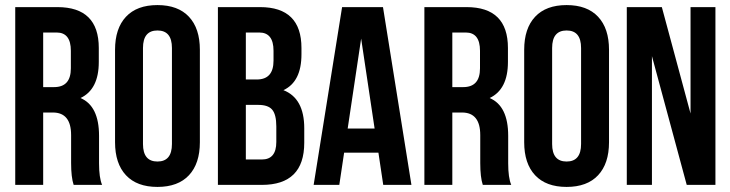

<svg xmlns="http://www.w3.org/2000/svg" viewBox="-20 -728 2876 756"><path d="M270 0Q260 -30 260 -86V-196Q260 -285 188 -285H150V0H40V-700H206Q369 -700 369 -539V-484Q369 -376 297 -342Q370 -311 370 -193V-85Q370 -28 382 0ZM150 -600V-385H193Q259 -385 259 -459V-528Q259 -600 203 -600Z M543 -161Q543 -92 600 -92Q657 -92 657 -161V-539Q657 -608 600 -608Q543 -608 543 -539ZM433 -532Q433 -616 476 -662Q519 -708 600 -708Q681 -708 724 -662Q767 -616 767 -532V-168Q767 -84 724 -38Q681 8 600 8Q519 8 476 -38Q433 -84 433 -168Z M1004 -700Q1167 -700 1167 -539V-514Q1167 -406 1096 -373Q1178 -341 1178 -223V-166Q1178 0 1011 0H838V-700ZM948 -315V-100H1011Q1068 -100 1068 -169V-230Q1068 -278 1051 -297Q1035 -315 997 -315ZM948 -600V-415H991Q1057 -415 1057 -489V-528Q1057 -600 1001 -600Z M1600 0H1489L1470 -127H1335L1316 0H1215L1327 -700H1488ZM1349 -222H1455L1402 -576Z M1881 0Q1871 -30 1871 -86V-196Q1871 -285 1799 -285H1761V0H1651V-700H1817Q1980 -700 1980 -539V-484Q1980 -376 1908 -342Q1981 -311 1981 -193V-85Q1981 -28 1993 0ZM1761 -600V-385H1804Q1870 -385 1870 -459V-528Q1870 -600 1814 -600Z M2154 -161Q2154 -92 2211 -92Q2268 -92 2268 -161V-539Q2268 -608 2211 -608Q2154 -608 2154 -539ZM2044 -532Q2044 -616 2087 -662Q2130 -708 2211 -708Q2292 -708 2335 -662Q2378 -616 2378 -532V-168Q2378 -84 2335 -38Q2292 8 2211 8Q2130 8 2087 -38Q2044 -84 2044 -168Z M2547 -507V0H2448V-700H2586L2699 -281V-700H2797V0H2684Z"/></svg>

Font: Adderley Bold
Style: Regular
Weight: 700
Designer: gorohovskiy
Version: Version 1.003 November 13, 2017